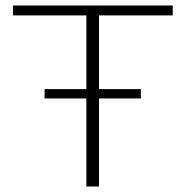

<svg xmlns="http://www.w3.org/2000/svg" viewBox="-20 -678 675 698"><path d="M294 0V-658H340V0ZM27 -622V-658H608V-622ZM142 -320V-354H492V-320Z"/></svg>

Font: Ysabeau Infant ExtraLight
Style: Regular
Weight: 250
Designer: Christian Thalmann (Catharsis Fonts)
Version: Version 2.001;gftools[0.9.30]; featfreeze: ss01,ss02,lnum